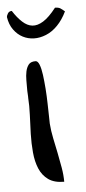

<svg xmlns="http://www.w3.org/2000/svg" viewBox="-88 -628 296 662"><g transform="rotate(-5 60.5 -297.5)"><path d="M7.8 -329.1Q7.8 -340.8 7.8 -356.4Q7.8 -372.1 10.7 -386.2Q13.7 -400.4 21 -409.7Q28.3 -418.9 44.9 -418.9Q52.7 -418.9 58.1 -405.3Q63.5 -391.6 66.4 -369.6Q69.3 -347.7 71.3 -321.3Q73.2 -294.9 73.7 -270.5Q74.2 -246.1 74.7 -226.6Q75.2 -207 75.2 -200.2Q77.1 -174.8 82.5 -148.9Q87.9 -123 93.3 -96.7Q98.6 -70.3 103 -44.9Q107.4 -19.5 107.4 3.9Q73.2 3.9 52.7 -10.7Q32.2 -25.4 22 -49.8Q11.7 -74.2 8.8 -106Q5.9 -137.7 6.8 -170.4Q7.8 -203.1 9.3 -235.8Q10.7 -268.6 8.8 -294.9V-299.8Q8.8 -304.7 8.3 -309.6Q7.8 -314.5 7.8 -319.3ZM-40 -579.1Q-40 -583 -35.6 -590.8Q-31.2 -598.6 -21.5 -598.6Q-5.9 -574.2 10.7 -559.1Q27.3 -543.9 44.9 -542Q62.5 -540 83 -552.7Q103.5 -565.4 127.9 -596.7Q139.6 -596.7 146 -592.8Q152.3 -588.9 161.1 -581.1Q147.5 -552.7 128.9 -533.7Q110.4 -514.6 88.9 -505.9Q67.4 -497.1 46.9 -497.6Q26.4 -498 8.3 -507.3Q-9.8 -516.6 -22.9 -534.7Q-36.1 -552.7 -40 -579.1Z"/></g></svg>

Font: Swanky and Moo Moo
Style: Regular
Weight: 400
Designer: Kimberly Geswein
Foundry: Kimberly Geswein
Version: Version 1.002 2001